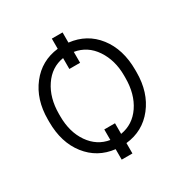

<svg xmlns="http://www.w3.org/2000/svg" viewBox="-154 -714 865 901"><g transform="rotate(-30 278.5 -263.0)"><path d="M43.5 -272Q43.5 -379.9 100.1 -452.6Q156.7 -525.4 249.5 -536.1V-591.3H307.6V-536.1Q402.3 -525.4 458.7 -452.9Q515.1 -380.4 515.1 -268.6V-255.9Q515.1 -147 458 -74.2Q400.9 -1.5 307.6 8.3V64.5H249.5V7.8Q156.7 -2.9 100.1 -75Q43.5 -147 43.5 -258.8ZM307.6 -41.5Q376 -52.7 416.3 -112.1Q456.5 -171.4 456.5 -259.3V-272Q456.5 -354.5 416.3 -414.6Q376 -474.6 307.6 -485.8V-426.8H249.5V-485.8Q182.6 -475.1 142.1 -415Q101.6 -355 101.6 -268.6V-255.9Q101.6 -169.9 142.3 -111.3Q183.1 -52.7 249.5 -42V-99.1H307.6Z"/></g></svg>

Font: Roboto-Light
Style: Regular
Weight: 300
Designer: Google
Version: Version 2.137; 2017